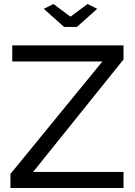

<svg xmlns="http://www.w3.org/2000/svg" viewBox="-20 -936 671 956"><path d="M198 -892 299 -802H363L464 -892L416 -916L331 -853L246 -916ZM32 0H595V-80H145L595 -640V-710H41V-630H490L32 -70Z"/></svg>

Font: Raleway Med
Style: Regular
Weight: 500
Designer: Matt McInerney, Pablo Impallari, Rodrigo Fuenzalida
Foundry: Matt McInerney, Pablo Impallari, Rodrigo Fuenzalida
Version: Version 3.00 July 28, 2015